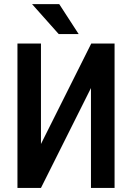

<svg xmlns="http://www.w3.org/2000/svg" viewBox="-20 -925 653 945"><path d="M181.6 -216.3 429.2 -710.9H543.9V0H427.7V-491.7L181.6 0H65.9V-710.9H181.6ZM271.5 -904.8 367.2 -757.3H269L137.7 -904.8Z"/></svg>

Font: Roboto Condensed Medium
Style: Regular
Weight: 500
Designer: Christian Robertson
Foundry: Google
Version: Version 3.0